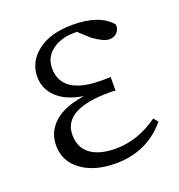

<svg xmlns="http://www.w3.org/2000/svg" viewBox="-104 -612 663 713"><g transform="rotate(-20 227.5 -255.5)"><path d="M421.9 -95.7 436.5 -78.1Q359.4 13.7 235.4 13.7Q152.3 13.7 100.6 -23.9Q48.8 -61.5 48.8 -124Q48.8 -178.7 89.4 -214.8Q129.9 -251 209 -261.7Q139.6 -273.4 105 -307.1Q70.3 -340.8 70.3 -387.7Q70.3 -447.3 120.6 -486.3Q170.9 -525.4 258.8 -525.4Q365.2 -525.4 411.1 -471.7Q413.1 -453.1 401.4 -440.4Q389.6 -427.7 371.1 -427.7Q347.7 -427.7 308.6 -456.1L265.6 -495.1H256.8Q202.1 -495.1 167.5 -468.8Q132.8 -442.4 132.8 -399.4Q132.8 -293.9 291 -293.9Q317.4 -293.9 326.2 -294.9V-241.2Q316.4 -242.2 301.8 -242.2Q119.1 -242.2 119.1 -140.6Q119.1 -90.8 154.3 -64.5Q189.5 -38.1 253.9 -38.1Q341.8 -38.1 421.9 -95.7Z"/></g></svg>

Font: Bpmf Zihi Serif Light
Style: Light
Weight: 300
Foundry: But Ko
Version: Version 1.320